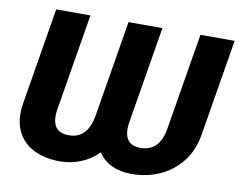

<svg xmlns="http://www.w3.org/2000/svg" viewBox="-79 -835 1185 950"><g transform="rotate(10 513.0 -359.5)"><path d="M49.3 -243.7 129.4 -727.5H301.3L221.2 -243.7Q211.4 -186.5 230.2 -155.8Q249 -125 298.3 -125Q346.2 -125 374.5 -155.3Q402.8 -185.5 412.6 -243.7L492.7 -727.5H663.1L583 -243.7Q573.2 -185.5 591.8 -155.3Q610.4 -125 658.2 -125Q707.5 -125 736.1 -155.3Q764.6 -185.5 773.9 -243.7L854 -727.5H1025.9L945.8 -243.7Q932.6 -161.6 887.9 -105Q843.3 -48.3 778.1 -19.3Q712.9 9.8 636.2 9.8Q580.6 9.8 537.8 -10.3Q495.1 -30.3 469.7 -69.3Q431.2 -30.3 381.6 -10.3Q332 9.8 276.4 9.8Q199.2 9.8 143.1 -19.3Q86.9 -48.3 61.3 -105Q35.6 -161.6 49.3 -243.7Z"/></g></svg>

Font: Inter 20pt ExtraBold
Style: Italic
Weight: 800
Italic angle: -9.3988°
Version: Version 4.001;git-66647c0bb